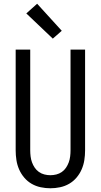

<svg xmlns="http://www.w3.org/2000/svg" viewBox="-20 -1001 540 1029"><path d="M250 8Q224 8 198 2.5Q172 -3 149.5 -16Q127 -29 110 -49Q93 -69 82.5 -93Q72 -117 68 -143Q64 -169 64 -195V-735H142V-195Q142 -179 144 -162.5Q146 -146 151.5 -131Q157 -116 166 -102.5Q175 -89 188.5 -79.5Q202 -70 218 -66Q234 -62 250 -62Q266 -62 282 -66Q298 -70 311.5 -79.5Q325 -89 334 -102.5Q343 -116 348.5 -131Q354 -146 356 -162.5Q358 -179 358 -195V-735H436V-195Q436 -169 432 -143Q428 -117 417.5 -93Q407 -69 390 -49Q373 -29 350.5 -16Q328 -3 302 2.5Q276 8 250 8ZM263 -794 121 -929 179 -981 311 -836Z"/></svg>

Font: Iosevka www.saffi
Style: Regular
Weight: 400
Monospace: yes
Designer: Belleve Invis
Foundry: Belleve Invis
Version: Version 22.0.2; ttfautohint (v1.8.3)